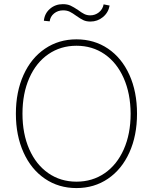

<svg xmlns="http://www.w3.org/2000/svg" viewBox="-20 -909 748 938"><path d="M353.5 9.8Q266.6 9.8 199.5 -35.9Q132.3 -81.5 95 -164.1Q57.6 -246.6 57.6 -353.5Q57.6 -460.4 95 -543Q132.3 -625.5 199.7 -671.1Q267.1 -716.8 353.5 -716.8Q440.4 -716.8 507.6 -671.4Q574.7 -626 612.1 -543.5Q649.4 -460.9 649.4 -353.5Q649.4 -246.6 612.1 -164.1Q574.7 -81.5 507.6 -35.9Q440.4 9.8 353.5 9.8ZM353.5 -685.5Q276.4 -685.5 216.6 -644.5Q156.7 -603.5 123.3 -528.1Q89.8 -452.6 89.8 -353.5Q89.8 -255.4 123 -179.9Q156.2 -104.5 216.1 -63Q275.9 -21.5 353.5 -21.5Q431.2 -21.5 491.2 -62.7Q551.3 -104 584.7 -179.4Q618.2 -254.9 618.2 -353.5Q617.7 -452.1 584.2 -527.6Q550.8 -603 491 -644.3Q431.2 -685.5 353.5 -685.5ZM287.1 -888.7Q309.1 -888.7 324.5 -881.6Q339.8 -874.5 362.3 -859.4Q378.4 -847.2 391.6 -840.6Q404.8 -834 420.9 -834Q444.8 -834 463.4 -848.9Q481.9 -863.8 486.3 -887.7L515.6 -881.8Q509.3 -847.2 482.7 -825.4Q456.1 -803.7 421.9 -803.7Q401.9 -803.7 387.7 -810.3Q373.5 -816.9 353.5 -831.1Q335 -844.7 321 -851.6Q307.1 -858.4 288.1 -858.4Q262.7 -858.4 244.1 -843.3Q225.6 -828.1 222.7 -804.7L194.3 -807.6Q197.8 -843.3 224.1 -866Q250.5 -888.7 287.1 -888.7Z"/></svg>

Font: Pretendard GOV Thin
Style: Regular
Weight: 100
Designer: Base glyphs from Inter by Rasmus Andersson; Hangeul glyphs from Noto Sans CJK(Source Han Sans) by Jang Soo-young and Kan
Foundry: Kil Hyung-jin
Version: Version 1.309